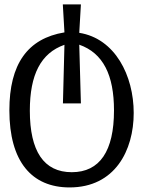

<svg xmlns="http://www.w3.org/2000/svg" viewBox="-20 -634 642 861"><path d="M292 206.5C495.6 206.5 579.6 40.5 579.6 -127.4C579.6 -294.9 496.1 -461.4 335.4 -486.8L342.8 -614.3H261.7L269 -488.8C103.5 -461.4 22 -346.7 22 -139.2C22 90.3 122.1 206.5 292 206.5ZM301.8 138.2C176.3 138.2 113.8 43.9 113.8 -137.7C113.8 -299.3 163.1 -396 269 -433.1L262.2 -170.4H342.8L335.4 -433.6C442.4 -396 491.2 -297.9 491.2 -138.7C491.2 43 427.7 138.2 301.8 138.2Z"/></svg>

Font: Hack
Style: Regular
Weight: 400
Monospace: yes
Designer: Christopher Simpkins
Foundry: Christopher Simpkins
Version: Version 2.010